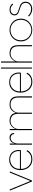

<svg xmlns="http://www.w3.org/2000/svg" viewBox="1670 -2370 708 4089"><g transform="rotate(-90 2024.5 -326.0)"><path d="M203 0 9 -472H34L214 -33L393 -472H418L224 0Z M869 -103Q869 -101 859.5 -83.5Q850 -66 828 -45Q806 -24 769 -8Q732 8 677 8Q602 8 550.5 -27Q499 -62 472.5 -120.5Q446 -179 446 -247Q446 -311 471 -365Q496 -419 546 -451.5Q596 -484 669 -484Q727 -484 766 -465.5Q805 -447 828.5 -417.5Q852 -388 862.5 -354.5Q873 -321 874 -289Q875 -257 868 -235H471Q473 -165 501 -116Q529 -67 575 -40.5Q621 -14 677 -14Q746 -14 788 -44Q830 -74 850 -116ZM669 -464Q622 -464 577.5 -442Q533 -420 503 -374Q473 -328 471 -256H850Q855 -321 833 -367.5Q811 -414 768.5 -439Q726 -464 669 -464Z M988 0V-472H1011V-360Q1026 -425 1060.5 -451Q1095 -477 1131 -477Q1175 -477 1197 -462Q1219 -447 1227 -426Q1235 -405 1237 -387L1217 -376Q1208 -419 1185.5 -436.5Q1163 -454 1131 -454Q1082 -454 1046.5 -409.5Q1011 -365 1011 -285V0Z M1297 0V-472H1321V-348Q1330 -377 1354 -407Q1378 -437 1413.5 -457Q1449 -477 1492 -477Q1560 -477 1606 -448Q1652 -419 1665 -341Q1673 -371 1695 -402.5Q1717 -434 1753.5 -455.5Q1790 -477 1840 -477Q1892 -477 1932 -460Q1972 -443 1994.5 -401Q2017 -359 2017 -285V0H1992V-283Q1992 -374 1953.5 -415Q1915 -456 1840 -456Q1789 -456 1751 -430.5Q1713 -405 1691.5 -368.5Q1670 -332 1669 -299V0H1645V-283Q1645 -374 1606 -415Q1567 -456 1492 -456Q1441 -456 1403 -430.5Q1365 -405 1344 -368.5Q1323 -332 1321 -299V0Z M2519 -103Q2519 -101 2509.5 -83.5Q2500 -66 2478 -45Q2456 -24 2419 -8Q2382 8 2327 8Q2252 8 2200.5 -27Q2149 -62 2122.5 -120.5Q2096 -179 2096 -247Q2096 -311 2121 -365Q2146 -419 2196 -451.5Q2246 -484 2319 -484Q2377 -484 2416 -465.5Q2455 -447 2478.5 -417.5Q2502 -388 2512.5 -354.5Q2523 -321 2524 -289Q2525 -257 2518 -235H2121Q2123 -165 2151 -116Q2179 -67 2225 -40.5Q2271 -14 2327 -14Q2396 -14 2438 -44Q2480 -74 2500 -116ZM2319 -464Q2272 -464 2227.5 -442Q2183 -420 2153 -374Q2123 -328 2121 -256H2500Q2505 -321 2483 -367.5Q2461 -414 2418.5 -439Q2376 -464 2319 -464Z M2608 0V-660H2631V0Z M2735 0V-660H2759V-348Q2768 -377 2792 -407Q2816 -437 2851.5 -457Q2887 -477 2930 -477Q2986 -477 3025 -460Q3064 -443 3085.5 -401Q3107 -359 3107 -285V0H3083V-283Q3083 -374 3044 -415Q3005 -456 2930 -456Q2879 -456 2841 -430.5Q2803 -405 2782 -368.5Q2761 -332 2759 -299V0Z M3429 6Q3363 6 3308 -25Q3253 -56 3220 -110.5Q3187 -165 3187 -236Q3187 -306 3220 -360.5Q3253 -415 3308 -446Q3363 -477 3429 -477Q3495 -477 3550 -446.5Q3605 -416 3638 -361.5Q3671 -307 3671 -236Q3671 -165 3638 -110.5Q3605 -56 3550.5 -25Q3496 6 3429 6ZM3429 -14Q3489 -14 3538.5 -42.5Q3588 -71 3617.5 -121Q3647 -171 3647 -236Q3647 -301 3617.5 -351Q3588 -401 3538.5 -429Q3489 -457 3429 -457Q3370 -457 3320.5 -429Q3271 -401 3241 -351Q3211 -301 3211 -236Q3211 -170 3240.5 -120Q3270 -70 3320 -42Q3370 -14 3429 -14Z M3878 6Q3830 6 3790 -12.5Q3750 -31 3716 -65L3735 -82Q3760 -52 3797 -35Q3834 -18 3878 -18Q3934 -18 3971 -50.5Q4008 -83 4008 -136Q4008 -175 3988.5 -198.5Q3969 -222 3938.5 -235.5Q3908 -249 3874 -259Q3840 -269 3809.5 -281Q3779 -293 3760 -313Q3741 -333 3741 -368Q3741 -419 3774 -448Q3807 -477 3865 -477Q3945 -477 3994 -415L3975 -401Q3950 -430 3923 -442.5Q3896 -455 3867 -455Q3816 -455 3790 -430Q3764 -405 3764 -370Q3764 -339 3783.5 -321.5Q3803 -304 3833.5 -293.5Q3864 -283 3898 -273Q3932 -263 3962.5 -248Q3993 -233 4012.5 -206.5Q4032 -180 4032 -136Q4032 -92 4011.5 -60.5Q3991 -29 3956 -11.5Q3921 6 3878 6Z"/></g></svg>

Font: Lil Grotesk Thin
Style: Regular
Weight: 100
Designer: Bastien Sozeau
Foundry: NBR — Bastien Sozeau
Version: Version 3.003; ttfautohint (v1.8.4.7-5d5b);gftools[0.9.33]